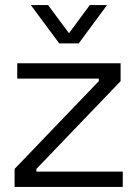

<svg xmlns="http://www.w3.org/2000/svg" viewBox="-20 -737 538 757"><path d="M37.5 0H464V-60.5H123.5V-71L455.5 -417V-487.5H48V-427H369.5V-417L37.5 -71ZM290.5 -566 402 -717H334L252 -606L169.5 -717H101.5L213.5 -566Z"/></svg>

Font: MCL Standard Light
Style: Regular
Weight: 300
Designer: Květoslav Bartoš
Foundry: Florian Karsten
Version: Version 1.001;Glyphs 3.2.3 (3260)